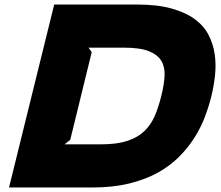

<svg xmlns="http://www.w3.org/2000/svg" viewBox="-20 -830 980 850"><path d="M916 -405Q905 -360 887 -312.5Q869 -265 840.5 -220Q812 -175 772 -135Q732 -95 677.5 -65Q623 -35 551.5 -17.5Q480 0 390 0H20L220 -810H585Q676 -810 739 -792.5Q802 -775 842.5 -745Q883 -715 903.5 -675Q924 -635 930.5 -590Q937 -545 932 -497.5Q927 -450 916 -405ZM694 -405Q706 -453 708.5 -492.5Q711 -532 694.5 -560Q678 -588 639 -603.5Q600 -619 528 -619H372L386 -599L291 -211L266 -191H427Q497 -191 543 -206Q589 -221 618.5 -249Q648 -277 665 -316.5Q682 -356 694 -405Z"/></svg>

Font: TypoPRO Sinkin Sans
Style: 900 X Black Italic
Weight: 950
Italic angle: -112°
Designer: Keith Bates
Foundry: K-Type
Version: Sinkin Sans (version 1.0)  by Keith Bates   •   © 2014   www